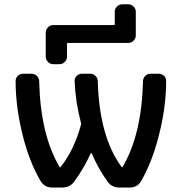

<svg xmlns="http://www.w3.org/2000/svg" viewBox="-20 -884 834 883"><path d="M604.5 -720.7Q604.5 -707 594.2 -696.8Q584 -686.5 570.3 -686.5H293Q288.1 -686.5 288.1 -681.6V-623Q288.1 -609.4 277.8 -599.1Q267.6 -588.9 253.9 -588.9H224.6Q210.9 -588.9 200.7 -599.1Q190.4 -609.4 190.4 -623V-734.4Q190.4 -748 200.7 -758.3Q210.9 -768.6 224.6 -768.6H503.9Q507.8 -768.6 507.8 -773.4V-830.1Q507.8 -843.8 518.1 -854Q528.3 -864.3 543 -864.3H570.3Q584 -864.3 594.2 -854Q604.5 -843.8 604.5 -830.1ZM253.9 -116.2Q255.9 -112.3 258.8 -116.2Q320.3 -192.4 352.5 -310.5Q353.5 -314.5 352.5 -318.4Q327.1 -414.1 323.2 -509.8Q322.3 -524.4 332.5 -534.7Q342.8 -544.9 357.4 -544.9H394.5Q409.2 -544.9 419.4 -534.7Q429.7 -524.4 429.7 -510.7Q436.5 -255.9 539.1 -116.2Q540 -114.3 541.5 -114.3Q543 -114.3 543.9 -116.2Q631.8 -265.6 637.7 -510.7Q637.7 -524.4 647.9 -534.7Q658.2 -544.9 671.9 -544.9H709Q723.6 -544.9 734.4 -535.2Q744.1 -525.4 744.1 -511.7Q744.1 -387.7 709 -254.9Q679.7 -139.6 628.9 -50.8Q611.3 -21.5 576.2 -21.5H529.3Q494.1 -21.5 474.6 -48.8Q430.7 -110.4 401.4 -179.7Q400.4 -180.7 399.4 -180.7Q398.4 -180.7 397.5 -179.7Q367.2 -111.3 321.3 -48.8Q301.8 -21.5 265.6 -21.5H220.7Q184.6 -21.5 167 -50.8Q115.2 -139.6 85.9 -255.9Q51.8 -388.7 51.8 -510.7Q51.8 -524.4 61.5 -535.2Q72.3 -544.9 85.9 -544.9H125Q139.6 -544.9 149.9 -534.7Q160.2 -524.4 160.2 -510.7Q166 -264.6 253.9 -116.2Z"/></svg>

Font: Gen Jyuu GothicL Medium
Style: Regular
Weight: 500
Designer: [Source Han Sans]
Ryoko NISHIZUKA  (kana & ideographs); Paul D. Hunt (Latin, Greek & Cyrillic); Wenlong ZHANG  (bopomofo
Version: Version 1.002.20150607